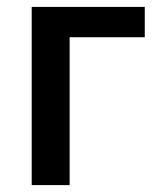

<svg xmlns="http://www.w3.org/2000/svg" viewBox="-20 -509 458 557"><path d="M182 -401V28H72V-489H400V-401Z"/></svg>

Font: Gmarket Sans TTF Medium
Style: Regular
Weight: 500
Designer: Creative Director : Sungho Lee; Art Director : Kiwoong Choi; Project Manager : Sori Yang, Jongwook Yoon; Font Designer :
Foundry: Sandoll Inc.
Version: Version 1.000;hotconv 1.0.109;makeotfexe 2.5.65596